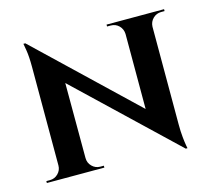

<svg xmlns="http://www.w3.org/2000/svg" viewBox="-104 -839 1073 977"><g transform="rotate(-15 432.5 -350.5)"><path d="M108 -715 746 -107 758 14 120 -593ZM113 -71V0H30V-10Q30 -10 39 -10Q48 -10 49 -10Q74 -10 92 -28Q110 -46 110 -71ZM253 -71Q253 -46 271 -28Q289 -10 314 -10Q315 -10 324 -10Q333 -10 333 -10V0H250V-71ZM108 -715 252 -562 253 0H110V-590Q110 -646 104 -680.5Q98 -715 98 -715ZM755 -700V-114Q755 -77 758 -47.5Q761 -18 764 -2Q767 14 767 14H758L613 -148V-700ZM835 -700V-690Q835 -690 826 -690Q817 -690 817 -690Q792 -690 774 -672.5Q756 -655 755 -629H752V-700ZM532 -700H615V-629H613Q612 -655 594.5 -672.5Q577 -690 551 -690Q551 -690 542 -690Q533 -690 532 -690Z"/></g></svg>

Font: Cinzel
Style: Bold
Weight: 700
Designer: Natanael Gama
Version: Version 2.000